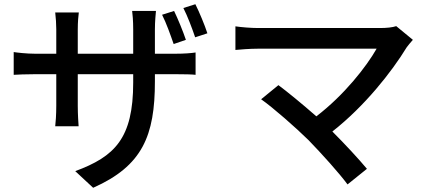

<svg xmlns="http://www.w3.org/2000/svg" viewBox="-20 -821 2040 911"><path d="M806 -769 749 -751C769 -712 789 -655 804 -612L862 -632C849 -671 824 -732 806 -769ZM907 -801 850 -783C870 -744 891 -688 906 -644L964 -663C951 -703 926 -763 907 -801ZM45 -574V-466C61 -467 102 -469 149 -469H247V-319C247 -278 244 -236 242 -222H353C352 -236 349 -279 349 -319V-469H612V-429C612 -164 524 -78 337 -9L422 70C656 -34 715 -177 715 -435V-469H809C857 -469 893 -468 908 -466V-572C889 -569 857 -566 808 -566H715V-682C715 -722 719 -755 720 -769H607C609 -755 612 -722 612 -682V-566H349V-681C349 -718 352 -748 354 -762H242C245 -736 247 -706 247 -682V-566H149C103 -566 58 -572 45 -574Z M1444 -156C1508 -90 1589 0 1629 54L1721 -20C1681 -68 1616 -138 1557 -197C1710 -317 1838 -479 1910 -597C1917 -607 1928 -619 1939 -632L1860 -697C1843 -691 1815 -688 1783 -688C1680 -688 1261 -688 1205 -688C1171 -688 1124 -692 1097 -696V-584C1118 -586 1165 -590 1205 -590C1271 -590 1679 -590 1767 -590C1718 -504 1613 -370 1481 -269C1414 -328 1339 -389 1301 -417L1219 -350C1275 -311 1384 -215 1444 -156Z"/></svg>

Font: GenYoGothic2 TW M
Style: Regular
Weight: 500
Version: Version 2.100;PS 2.1;hotconv 16.6.51;makeotf.lib2.5.65220 DE